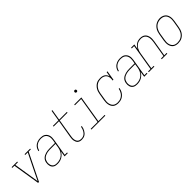

<svg xmlns="http://www.w3.org/2000/svg" viewBox="295 -2069 3410 3410"><g transform="rotate(-45 2000.0 -363.5)"><path d="M182 0 100 -512H47V-530H187V-512H122L175 -177Q181 -139 187 -102Q193 -65 198 -28Q216 -65 234 -102Q252 -139 270 -177L435 -512H372V-530H512V-512H457L205 0Z M667 8Q646 8 626 4.5Q606 1 589 -8.5Q572 -18 560 -33.5Q548 -49 542 -68Q536 -87 535 -107.5Q534 -128 538 -149Q541 -172 551.5 -194.5Q562 -217 580 -233.5Q598 -250 620.5 -261Q643 -272 666.5 -278Q690 -284 713 -286.5Q736 -289 759 -289H894L904 -344Q907 -366 907.5 -388.5Q908 -411 903 -431.5Q898 -452 887 -469.5Q876 -487 859 -498.5Q842 -510 820.5 -515Q799 -520 777 -520Q749 -520 720.5 -513.5Q692 -507 667 -490Q642 -473 625.5 -447.5Q609 -422 604 -394H584Q589 -415 598 -435Q607 -455 621 -472.5Q635 -490 654 -503Q673 -516 693.5 -524Q714 -532 735 -535Q756 -538 777 -538Q802 -538 826 -533Q850 -528 869.5 -515Q889 -502 902.5 -482.5Q916 -463 922 -440Q928 -417 927.5 -391.5Q927 -366 923 -341L869 -18H928V0H847L864 -108Q851 -81 829 -58Q807 -35 780.5 -20Q754 -5 725 1.5Q696 8 667 8ZM668 -10Q705 -10 742.5 -21.5Q780 -33 809.5 -59.5Q839 -86 856 -121.5Q873 -157 879 -194L891 -271H759Q738 -271 717 -269Q696 -267 675 -262Q654 -257 634 -247.5Q614 -238 597 -223.5Q580 -209 570.5 -188.5Q561 -168 557 -148Q554 -130 555 -112Q556 -94 561 -77.5Q566 -61 576 -47Q586 -33 600.5 -24.5Q615 -16 632.5 -13Q650 -10 668 -10Z M1274 8Q1252 8 1232 2.5Q1212 -3 1196.5 -16Q1181 -29 1172.5 -47.5Q1164 -66 1160 -87Q1156 -108 1157.5 -129.5Q1159 -151 1162 -173L1219 -512H1084V-530H1222L1256 -735H1275L1241 -530H1434V-512H1238L1182 -170Q1179 -151 1177.5 -132Q1176 -113 1179 -94.5Q1182 -76 1189.5 -60Q1197 -44 1210 -32Q1223 -20 1240.5 -15Q1258 -10 1277 -10Q1295 -10 1313.5 -14.5Q1332 -19 1348.5 -29.5Q1365 -40 1378 -55Q1391 -70 1400 -87Q1409 -104 1415 -122Q1421 -140 1424 -158Q1424 -160 1424.5 -162Q1425 -164 1425 -166H1444Q1444 -164 1444 -162Q1444 -160 1443 -157Q1440 -136 1433 -116Q1426 -96 1415.5 -77Q1405 -58 1390 -41Q1375 -24 1356 -12.5Q1337 -1 1316 3.5Q1295 8 1274 8Z M1521 0V-18H1694L1776 -512H1619V-530H1798L1714 -18H1871V0ZM1806 -654Q1800 -654 1794 -656Q1788 -658 1784.5 -663Q1781 -668 1780 -674Q1779 -680 1780 -686Q1781 -691 1783.5 -695Q1786 -699 1789.5 -701.5Q1793 -704 1797.5 -705.5Q1802 -707 1806 -707Q1813 -707 1818.5 -704.5Q1824 -702 1827.5 -697Q1831 -692 1832 -686Q1833 -680 1832 -674Q1832 -669 1829.5 -665Q1827 -661 1823 -658.5Q1819 -656 1815 -655Q1811 -654 1806 -654Z M2194 8Q2167 8 2141 1.5Q2115 -5 2095.5 -20.5Q2076 -36 2064 -59Q2052 -82 2047 -107Q2042 -132 2043 -159Q2044 -186 2048 -213L2070 -343Q2074 -368 2081.5 -392.5Q2089 -417 2102.5 -440Q2116 -463 2135 -482.5Q2154 -502 2177 -515Q2200 -528 2225.5 -533Q2251 -538 2276 -538Q2301 -538 2325 -532.5Q2349 -527 2368.5 -514Q2388 -501 2401 -481.5Q2414 -462 2419 -439L2434 -530H2454L2424 -349H2404Q2410 -381 2407 -413.5Q2404 -446 2387.5 -471Q2371 -496 2341.5 -508Q2312 -520 2280 -520Q2257 -520 2233.5 -515.5Q2210 -511 2188.5 -499Q2167 -487 2149.5 -469Q2132 -451 2119.5 -430Q2107 -409 2100 -386Q2093 -363 2089 -340L2068 -210Q2064 -186 2062.5 -162Q2061 -138 2065.5 -115.5Q2070 -93 2080 -72Q2090 -51 2107 -37Q2124 -23 2146.5 -16.5Q2169 -10 2194 -10Q2215 -10 2236.5 -14Q2258 -18 2278 -28Q2298 -38 2315 -53.5Q2332 -69 2344.5 -88Q2357 -107 2365 -127.5Q2373 -148 2377 -170H2396Q2392 -146 2383.5 -123Q2375 -100 2361 -79Q2347 -58 2328.5 -41Q2310 -24 2287.5 -12.5Q2265 -1 2241 3.5Q2217 8 2194 8Z M2667 8Q2646 8 2626 4.5Q2606 1 2589 -8.5Q2572 -18 2560 -33.5Q2548 -49 2542 -68Q2536 -87 2535 -107.5Q2534 -128 2538 -149Q2541 -172 2551.5 -194.5Q2562 -217 2580 -233.5Q2598 -250 2620.5 -261Q2643 -272 2666.5 -278Q2690 -284 2713 -286.5Q2736 -289 2759 -289H2894L2904 -344Q2907 -366 2907.5 -388.5Q2908 -411 2903 -431.5Q2898 -452 2887 -469.5Q2876 -487 2859 -498.5Q2842 -510 2820.5 -515Q2799 -520 2777 -520Q2749 -520 2720.5 -513.5Q2692 -507 2667 -490Q2642 -473 2625.5 -447.5Q2609 -422 2604 -394H2584Q2589 -415 2598 -435Q2607 -455 2621 -472.5Q2635 -490 2654 -503Q2673 -516 2693.5 -524Q2714 -532 2735 -535Q2756 -538 2777 -538Q2802 -538 2826 -533Q2850 -528 2869.5 -515Q2889 -502 2902.5 -482.5Q2916 -463 2922 -440Q2928 -417 2927.5 -391.5Q2927 -366 2923 -341L2869 -18H2928V0H2847L2864 -108Q2851 -81 2829 -58Q2807 -35 2780.5 -20Q2754 -5 2725 1.5Q2696 8 2667 8ZM2668 -10Q2705 -10 2742.5 -21.5Q2780 -33 2809.5 -59.5Q2839 -86 2856 -121.5Q2873 -157 2879 -194L2891 -271H2759Q2738 -271 2717 -269Q2696 -267 2675 -262Q2654 -257 2634 -247.5Q2614 -238 2597 -223.5Q2580 -209 2570.5 -188.5Q2561 -168 2557 -148Q2554 -130 2555 -112Q2556 -94 2561 -77.5Q2566 -61 2576 -47Q2586 -33 2600.5 -24.5Q2615 -16 2632.5 -13Q2650 -10 2668 -10Z M2963 0V-18H3024L3106 -512H3047V-530H3129L3112 -432Q3124 -455 3142 -476Q3160 -497 3182.5 -511.5Q3205 -526 3230.5 -532Q3256 -538 3281 -538Q3307 -538 3332 -531Q3357 -524 3376 -508Q3395 -492 3406 -469Q3417 -446 3421.5 -421Q3426 -396 3424.5 -369.5Q3423 -343 3419 -317L3369 -18H3428V0H3288V-18H3350L3400 -320Q3403 -343 3404.5 -367Q3406 -391 3402.5 -413.5Q3399 -436 3389.5 -456.5Q3380 -477 3363.5 -492Q3347 -507 3325 -513.5Q3303 -520 3279 -520Q3257 -520 3234 -515Q3211 -510 3190.5 -497.5Q3170 -485 3153.5 -467Q3137 -449 3125.5 -428.5Q3114 -408 3107.5 -386Q3101 -364 3097 -341L3044 -18H3103V0Z M3695 8Q3669 8 3643 1.5Q3617 -5 3597 -20.5Q3577 -36 3564.5 -58.5Q3552 -81 3547 -106.5Q3542 -132 3543 -159Q3544 -186 3548 -213L3570 -343Q3574 -368 3582 -393Q3590 -418 3603.5 -441Q3617 -464 3636.5 -483.5Q3656 -503 3679.5 -515.5Q3703 -528 3728.5 -534.5Q3754 -541 3779 -541Q3806 -541 3831.5 -533Q3857 -525 3877.5 -510Q3898 -495 3910.5 -472Q3923 -449 3928 -423.5Q3933 -398 3932 -371Q3931 -344 3927 -317L3905 -187Q3901 -162 3893 -137Q3885 -112 3871.5 -89Q3858 -66 3838.5 -47Q3819 -28 3795.5 -15Q3772 -2 3746.5 3Q3721 8 3695 8ZM3696 -10Q3719 -10 3742.5 -15Q3766 -20 3787 -31.5Q3808 -43 3826 -61Q3844 -79 3856 -100Q3868 -121 3875 -144Q3882 -167 3886 -190L3908 -320Q3912 -344 3913 -368.5Q3914 -393 3909.5 -416Q3905 -439 3894.5 -459.5Q3884 -480 3865.5 -494Q3847 -508 3824 -514Q3801 -520 3777 -520Q3753 -520 3730 -514.5Q3707 -509 3686 -497.5Q3665 -486 3648 -468Q3631 -450 3619 -429Q3607 -408 3600 -385.5Q3593 -363 3589 -340L3568 -210Q3564 -186 3562.5 -161.5Q3561 -137 3565.5 -114.5Q3570 -92 3580.5 -71.5Q3591 -51 3608.5 -36.5Q3626 -22 3649 -16Q3672 -10 3696 -10Z"/></g></svg>

Font: Iosevka Slab Thin Oblique
Style: Regular
Weight: 100
Italic angle: -9°
Monospace: yes
Designer: Belleve Invis
Foundry: Belleve Invis
Version: Version 11.1.0; ttfautohint (v1.8.3)